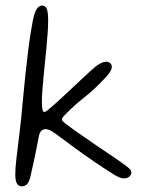

<svg xmlns="http://www.w3.org/2000/svg" viewBox="-20 -654 520 692"><path d="M58.5 17.5Q50 17.5 44.8 12.2Q39.5 7 37.2 -2.5Q35 -12 35 -25Q35 -47 39.5 -85Q44 -123 50.2 -173.8Q56.5 -224.5 61.5 -283Q66.5 -339 71.5 -384.8Q76.5 -430.5 81 -467.2Q85.5 -504 90 -531.8Q94.5 -559.5 98 -578.5Q104.5 -610.5 112.8 -622.2Q121 -634 131.5 -634Q144 -634 148.8 -621.8Q153.5 -609.5 153.5 -579.5Q153.5 -561.5 152 -537.8Q150.5 -514 147.8 -486.5Q145 -459 142.2 -430.8Q139.5 -402.5 136.8 -375.5Q134 -348.5 132.5 -325.2Q131 -302 131 -285.5Q131 -270 132.8 -260.2Q134.5 -250.5 139 -250.5Q143 -250.5 148.2 -254.2Q153.5 -258 161 -264.5Q170 -272 188.2 -288.5Q206.5 -305 228.2 -325.5Q250 -346 270.8 -365.5Q291.5 -385 306.5 -398.5Q321.5 -412 325 -414.5Q335 -422.5 345 -427Q355 -431.5 362.5 -431.5Q372.5 -431.5 377.8 -426Q383 -420.5 383 -413.5Q383 -405 375.5 -393.2Q368 -381.5 354.5 -368.5Q319.5 -331 283.2 -302.5Q247 -274 214.5 -240.5Q203 -229.5 203 -223Q203 -220 206 -217Q209 -214 216 -208.5Q231.5 -196.5 259.5 -176.8Q287.5 -157 320.2 -134.8Q353 -112.5 382.8 -92.5Q412.5 -72.5 430.5 -59Q441 -51.5 447.2 -45.2Q453.5 -39 453.5 -32Q453.5 -26.5 450 -21.5Q446.5 -16.5 440.5 -13.8Q434.5 -11 427 -11Q416.5 -11 404.8 -17Q393 -23 382.5 -30Q358.5 -45 323.8 -68.5Q289 -92 252.8 -118.5Q216.5 -145 188 -166.5Q175 -176.5 164 -182.5Q153 -188.5 144 -188.5Q135 -188.5 128.8 -182.2Q122.5 -176 120 -162.5Q109 -104.5 101.2 -69.2Q93.5 -34 89 -15Q83.5 5 76 11.2Q68.5 17.5 58.5 17.5Z"/></svg>

Font: Gluten ExtraLight
Style: Regular
Weight: 250
Designer: Tyler Finck
Foundry: Etcetera Type Company
Version: Version 1.300